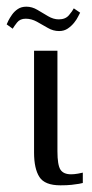

<svg xmlns="http://www.w3.org/2000/svg" viewBox="-48 -551 276 575"><path d="M133 4Q86 4 70 -21Q54 -46 54 -94V-399H124V-98Q124 -57 133 -43Q142 -29 165 -29Q174 -29 185.5 -31Q197 -33 200 -34V-3Q197 -2 188.5 -0.5Q180 1 166.5 2.5Q153 4 133 4ZM129 -458Q111 -458 95 -467.5Q79 -477 62.5 -486Q46 -495 29 -495Q12 -495 3 -483.5Q-6 -472 -10 -465L-28 -478Q-27 -481 -23 -489Q-19 -497 -12 -507Q-5 -517 5.5 -524Q16 -531 31 -531Q48 -531 64 -521.5Q80 -512 96 -502.5Q112 -493 128 -493Q148 -493 158.5 -505.5Q169 -518 173 -526L192 -513Q190 -510 186 -501.5Q182 -493 174 -483Q166 -473 155 -465.5Q144 -458 129 -458Z"/></svg>

Font: Genos
Style: Regular
Weight: 400
Designer: Robert E. Leuschke
Foundry: Robert E. Leuschke
Version: Version 1.010